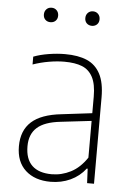

<svg xmlns="http://www.w3.org/2000/svg" viewBox="-54 -783 565 831"><g transform="rotate(5 229.0 -367.5)"><path d="M385.5 -375V0H355.5L352.5 -62.5H348.5Q322.5 -28.5 283 -10.2Q243.5 8 197 8Q128.5 8 88 -29Q47.5 -66 47.5 -133.5Q47.5 -202 89.5 -240Q131.5 -278 219.5 -287.5L351.5 -303.5V-375.5Q351.5 -429.5 335.5 -460Q319.5 -490.5 289.2 -502.8Q259 -515 211.5 -515Q181 -515 145.5 -509Q110 -503 75.5 -491V-525Q104 -536 141 -542Q178 -548 212 -548Q269.5 -548 307.5 -531.5Q345.5 -515 365.5 -477Q385.5 -439 385.5 -375ZM351.5 -110.5V-270L218.5 -254.5Q149 -247 116.8 -218.2Q84.5 -189.5 84.5 -137Q84.5 -81 113.8 -53Q143 -25 199.5 -25Q242 -25 281.8 -45.2Q321.5 -65.5 351.5 -110.5ZM105.5 -711Q105.5 -725 114.2 -734Q123 -743 136.5 -743Q150 -743 158.8 -734Q167.5 -725 167.5 -711Q167.5 -697 158.8 -688.5Q150 -680 136.5 -680Q123 -680 114.2 -688.5Q105.5 -697 105.5 -711ZM285.5 -711Q285.5 -725 294.2 -734Q303 -743 316.5 -743Q330 -743 338.8 -734Q347.5 -725 347.5 -711Q347.5 -697 338.8 -688.5Q330 -680 316.5 -680Q303 -680 294.2 -688.5Q285.5 -697 285.5 -711Z"/></g></svg>

Font: Encode Sans Semi Condensed Thin
Style: Regular
Weight: 250
Width: 4
Designer: Multiple Designers
Foundry: Impallari Type
Version: Version 2.000